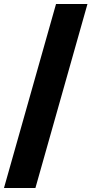

<svg xmlns="http://www.w3.org/2000/svg" viewBox="-20 -828 461 968"><path d="M0 120 262.5 -808H421L158.5 120Z"/></svg>

Font: Encode Sans Semi Expanded
Style: Bold
Weight: 700
Width: 6
Designer: Multiple Designers
Foundry: Impallari Type
Version: Version 3.000; ttfautohint (v1.8.3) -l 8 -r 50 -G 200 -x 14 